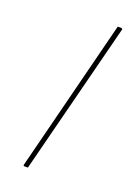

<svg xmlns="http://www.w3.org/2000/svg" viewBox="-126 -661 542 748"><g transform="rotate(20 145.5 -287.0)"><path d="M87.9 30.8H71.8L68.8 27.8L229 -605H245.1L249 -601.1Z"/></g></svg>

Font: Datalegreya
Style: Thin
Weight: 250
Designer: Figs Lab
Foundry: Figs Lab
Version: Version 1.002;PS 001.002;hotconv 1.0.70;makeotf.lib2.5.58329